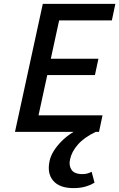

<svg xmlns="http://www.w3.org/2000/svg" viewBox="-20 -678 613 987"><path d="M489 0H57L200 -658H573L555 -573H284L178 -85H507ZM152 -292 170 -376H486L468 -292ZM358 289Q286 289 253.5 251Q221 213 235 149Q245 101 295.5 49Q346 -3 447 -45L472 0Q413 28 380.5 65Q348 102 340 142Q333 172 347.5 194.5Q362 217 404 217Q417 217 428.5 214Q440 211 451 205L466 261Q440 276 414.5 282.5Q389 289 358 289Z"/></svg>

Font: Ysabeau Infant SemiBold
Style: Italic
Weight: 600
Italic angle: -12°
Designer: Christian Thalmann (Catharsis Fonts)
Version: Version 2.002; featfreeze: ss01,ss02,lnum